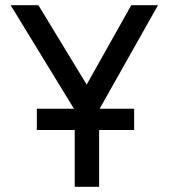

<svg xmlns="http://www.w3.org/2000/svg" viewBox="-20 -720 650 740"><path d="M497 -301V-219H362V0H268V-219H122V-301H265L21 -700H128L314 -394L486 -700H589L364 -301Z"/></svg>

Font: Golos UI
Style: Regular
Weight: 400
Designer: A.Korolkova, Vitaly Kuzmin
Foundry: ParaType Ltd
Version: Version 2.000